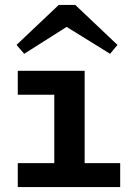

<svg xmlns="http://www.w3.org/2000/svg" viewBox="-20 -758 535 778"><path d="M200 -30V-471H323V-30ZM52 0V-97H467V0ZM52 -374V-471H291V-374ZM78 -540 47 -576 218 -738H285L456 -576L426 -540L250 -649Z"/></svg>

Font: BioRhyme SemiExpanded SemiBold
Style: Regular
Weight: 600
Width: 6
Designer: Aoife Mooney
Foundry: Aoife Mooney Type
Version: Version 1.600;gftools[0.9.33]